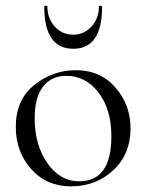

<svg xmlns="http://www.w3.org/2000/svg" viewBox="-20 -648 520 681"><path d="M137 -624Q137 -626 139.5 -627Q142 -628 145 -627.5Q148 -627 148 -626Q148 -583 174 -554Q200 -525 240 -525Q278 -525 304.5 -554Q331 -583 331 -626Q331 -627 333.5 -627.5Q336 -628 339 -627Q342 -626 342 -624Q342 -475 240 -475Q137 -475 137 -624ZM232 13Q145 13 90.5 -48.5Q36 -110 36 -198Q36 -294 101.5 -346.5Q167 -399 249 -399Q336 -399 389.5 -337.5Q443 -276 443 -193Q443 -101 381.5 -44Q320 13 232 13ZM261 -5Q375 -5 375 -164Q375 -260 329.5 -319.5Q284 -379 215 -379Q162 -379 132.5 -340.5Q103 -302 103 -229Q103 -134 148 -69.5Q193 -5 261 -5Z"/></svg>

Font: Cormorant
Style: Regular
Weight: 400
Designer: Christian Thalmann (Catharsis Fonts)
Version: Version 1.000;PS 001.000;hotconv 1.0.70;makeotf.lib2.5.58329